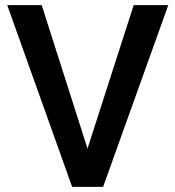

<svg xmlns="http://www.w3.org/2000/svg" viewBox="-20 -731 686 751"><path d="M143.1 -710.9 322.3 -149.9 502.9 -710.9H638.2L383.3 0H262.2L8.3 -710.9Z"/></svg>

Font: Vazirmatn RD UI FD Medium
Style: Regular
Weight: 500
Designer: Saber Rastikerdar
Foundry: Saber Rastikerdar
Version: Version 33.003